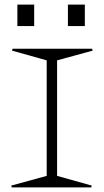

<svg xmlns="http://www.w3.org/2000/svg" viewBox="-20 -811 449 831"><path d="M28.8 -7.8 182.1 -49.8V-549.8L32.2 -591.8L34.2 -600.1H378.9L380.9 -591.8L227.1 -549.8V-49.8L377 -7.8L375 0H30.8ZM55.2 -698.2V-791H127.9V-698.2ZM273.9 -698.2V-791H347.2V-698.2Z"/></svg>

Font: Halibut Exp Thin
Style: Regular
Weight: 250
Width: 7
Designer: Matteo Maggi
Foundry: Collletttivo
Version: Version 3.080 | FøM Fix